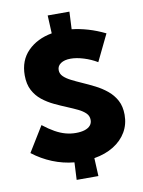

<svg xmlns="http://www.w3.org/2000/svg" viewBox="-93 -855 726 977"><g transform="rotate(-10 270.0 -366.0)"><path d="M14.6 -116.7 94.7 -247.1Q126.5 -222.2 154.1 -206.8Q181.6 -191.4 207.8 -184.3Q233.9 -177.2 260.7 -177.2Q287.6 -177.2 306.6 -183.3Q325.7 -189.5 335.7 -201.2Q345.7 -212.9 345.7 -229.5Q345.7 -250.5 331.1 -264.9Q316.4 -279.3 292.7 -290.8Q269 -302.2 241.7 -313.5Q209.5 -326.7 176.5 -342.3Q143.6 -357.9 116 -379.6Q88.4 -401.4 71.5 -433.3Q54.7 -465.3 54.7 -510.7Q54.7 -587.9 102.5 -636Q150.4 -684.1 227.1 -697.8L222.7 -791H335L330.6 -700.7Q371.1 -696.3 414.3 -683.6Q457.5 -670.9 501.5 -649.4L435.1 -512.2Q403.8 -531.2 366.7 -542.7Q329.6 -554.2 299.3 -554.2Q267.1 -554.2 248.3 -541.5Q229.5 -528.8 229.5 -507.3Q229.5 -488.3 243.9 -474.1Q258.3 -460 282.5 -447.8Q306.6 -435.5 335.4 -422.9Q366.7 -409.2 399.2 -392.8Q431.6 -376.5 459.2 -354Q486.8 -331.5 503.7 -300.3Q520.5 -269 520.5 -225.6Q520.5 -176.3 497.3 -136.7Q474.1 -97.2 431.4 -70.8Q388.7 -44.4 330.6 -34.7L335 58.6H222.7L227.1 -31.2Q169.4 -36.6 115.2 -58.6Q61 -80.6 14.6 -116.7Z"/></g></svg>

Font: Kumbh Sans Black
Style: Regular
Weight: 900
Version: Version 1.005